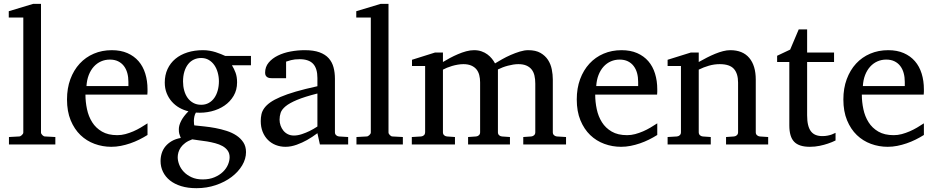

<svg xmlns="http://www.w3.org/2000/svg" viewBox="-20 -757 4895 1006"><path d="M26.9 0V-39.1L80.1 -42Q86.9 -42 94.5 -49.1Q102.1 -56.2 102.1 -63V-665H25.9V-698.2L153.8 -736.8H194.8V-63Q194.8 -56.2 201.9 -49.1Q209 -42 215.8 -42L270 -39.1V0Z M752.9 -49.8Q731.9 -36.6 709.2 -25.4Q686.5 -14.2 662.4 -5.9Q638.2 2.4 613.3 7.3Q588.4 12.2 563 12.2Q517.6 12.2 475.6 -3.2Q433.6 -18.6 401.6 -49.3Q369.6 -80.1 350.3 -126.7Q331.1 -173.3 331.1 -235.8Q331.1 -294.4 348.6 -342Q366.2 -389.6 397.5 -423.6Q428.7 -457.5 471.7 -475.8Q514.6 -494.1 565.9 -494.1Q612.3 -494.1 647.5 -478.8Q682.6 -463.4 706.1 -436.3Q729.5 -409.2 741.2 -371.3Q752.9 -333.5 752.9 -289.1V-275.9Q752.9 -268.1 752 -261.2H427.7Q427.7 -223.1 435.8 -185.1Q443.8 -147 462.9 -116.7Q481.9 -86.4 514.2 -67.6Q546.4 -48.8 594.7 -48.8Q616.2 -48.8 637.2 -54.4Q658.2 -60.1 678.5 -68.8Q698.7 -77.6 717.3 -88.6Q735.8 -99.6 752.9 -110.8ZM652.8 -328.1Q652.8 -353 647 -374.3Q641.1 -395.5 629.2 -411.1Q617.2 -426.8 598.9 -435.8Q580.6 -444.8 555.7 -444.8Q530.8 -444.8 509.3 -435.3Q487.8 -425.8 471.4 -407.7Q455.1 -389.6 445.1 -364Q435.1 -338.4 433.1 -306.2H652.8Z M1183.1 66.9Q1183.1 46.4 1172.9 32Q1162.6 17.6 1145.8 8.3Q1128.9 -1 1107.7 -6.6Q1086.4 -12.2 1064.7 -15.9Q1043 -19.5 1022.7 -21.7Q1002.4 -23.9 987.3 -26.9Q965.3 -19 950.7 -8.1Q936 2.9 927.2 15.6Q918.5 28.3 914.8 41.5Q911.1 54.7 911.1 66.9Q911.1 85 918.9 105.5Q926.8 126 942.9 143.1Q959 160.2 983.6 171.6Q1008.3 183.1 1042 183.1Q1077.6 183.1 1104.2 171.6Q1130.9 160.2 1148.4 143.1Q1166 126 1174.6 105.5Q1183.1 85 1183.1 66.9ZM1127 -331.1Q1127 -354.5 1120.8 -376.7Q1114.7 -398.9 1103 -415.8Q1091.3 -432.6 1074 -442.9Q1056.6 -453.1 1034.2 -453.1Q1013.2 -453.1 995.6 -444.8Q978 -436.5 965.6 -420.7Q953.1 -404.8 946 -381.8Q939 -358.9 939 -330.1Q939 -305.2 945.1 -283Q951.2 -260.7 963.1 -244.1Q975.1 -227.5 992.9 -217.8Q1010.7 -208 1034.2 -208Q1056.6 -208 1074 -217.8Q1091.3 -227.5 1103 -244.1Q1114.7 -260.7 1120.8 -283.2Q1127 -305.7 1127 -331.1ZM1195.3 -415Q1206.5 -397 1214.4 -375.7Q1222.2 -354.5 1222.2 -325.2Q1222.2 -285.6 1204.1 -254.9Q1186 -224.1 1156 -203.6Q1126 -183.1 1087.2 -173.6Q1048.3 -164.1 1006.3 -167Q1000.5 -157.2 998.3 -146Q996.1 -134.8 995.8 -125Q995.6 -115.2 996.6 -108.2Q997.6 -101.1 998 -100.1Q1020.5 -97.7 1049.3 -94.7Q1078.1 -91.8 1108.2 -86.2Q1138.2 -80.6 1167.2 -71.3Q1196.3 -62 1218.8 -47.1Q1241.2 -32.2 1255.1 -11Q1269 10.3 1269 40Q1269 75.7 1248.8 109.6Q1228.5 143.6 1193.4 170.2Q1158.2 196.8 1110.8 212.9Q1063.5 229 1009.3 229Q964.4 229 929.4 218.3Q894.5 207.5 870.6 188.5Q846.7 169.4 834 143.3Q821.3 117.2 821.3 86.9Q821.3 64.9 827.6 45.2Q834 25.4 847.2 9.5Q860.4 -6.3 880.1 -17.8Q899.9 -29.3 927.2 -34.2Q924.3 -42 922.4 -47.1Q920.4 -52.2 919.2 -56.9Q918 -61.5 917.5 -66.7Q917 -71.8 917 -80.1Q917 -99.6 929 -123.3Q940.9 -147 967.3 -173.8Q942.4 -179.7 919.9 -192.4Q897.5 -205.1 880.4 -224.4Q863.3 -243.7 853.3 -268.8Q843.3 -293.9 843.3 -324.2Q843.3 -363.8 857.9 -395.3Q872.6 -426.8 898.9 -448.7Q925.3 -470.7 962.2 -482.4Q999 -494.1 1043.9 -494.1Q1061.5 -494.1 1078.4 -491.2Q1095.2 -488.3 1110.1 -483.6Q1125 -479 1137.7 -473.6Q1150.4 -468.3 1160.2 -463.9H1294.9V-415Z M1643.1 -267.1Q1575.7 -250 1536.1 -233.4Q1496.6 -216.8 1476.3 -200Q1456.1 -183.1 1450.4 -165.8Q1444.8 -148.4 1444.8 -129.9Q1444.8 -114.3 1450 -99.4Q1455.1 -84.5 1464.6 -72.8Q1474.1 -61 1488 -54Q1502 -46.9 1520 -46.9Q1540 -46.9 1561.8 -54.2Q1583.5 -61.5 1601.6 -70.3Q1622.6 -80.6 1643.1 -94.2ZM1656.2 0 1643.1 -59.1Q1616.7 -39.1 1588.9 -23.4Q1576.7 -16.6 1563 -10.3Q1549.3 -3.9 1534.9 1.2Q1520.5 6.3 1505.6 9.3Q1490.7 12.2 1476.1 12.2Q1448.7 12.2 1425 2.9Q1401.4 -6.3 1383.8 -23.9Q1366.2 -41.5 1356.2 -66.4Q1346.2 -91.3 1346.2 -123Q1346.2 -141.6 1349.9 -158.2Q1353.5 -174.8 1364.7 -190.4Q1376 -206.1 1396.2 -220.5Q1416.5 -234.9 1449.5 -249Q1482.4 -263.2 1530 -277.1Q1577.6 -291 1643.1 -305.2V-348.1Q1643.1 -398.4 1620.6 -422.6Q1598.1 -446.8 1549.8 -446.8Q1523.4 -446.8 1504.9 -441.9Q1486.3 -437 1479 -434.1V-347.2H1406.2Q1399.4 -347.2 1392.8 -348.1Q1386.2 -349.1 1380.9 -352.3Q1375.5 -355.5 1372.3 -361.1Q1369.1 -366.7 1369.1 -376Q1369.1 -406.7 1387.7 -429Q1406.2 -451.2 1436 -465.8Q1465.8 -480.5 1502.9 -487.3Q1540 -494.1 1577.1 -494.1Q1623.5 -494.1 1654.1 -482.9Q1684.6 -471.7 1702.4 -451.7Q1720.2 -431.6 1727.5 -404.3Q1734.9 -377 1734.9 -344.2V-64Q1734.9 -54.7 1741 -48.8Q1747.1 -43 1755.9 -42L1804.2 -39.1V0Z M1847.7 0V-39.1L1900.9 -42Q1907.7 -42 1915.3 -49.1Q1922.9 -56.2 1922.9 -63V-665H1846.7V-698.2L1974.6 -736.8H2015.6V-63Q2015.6 -56.2 2022.7 -49.1Q2029.8 -42 2036.6 -42L2090.8 -39.1V0Z M2721.7 0V-39.1L2763.7 -42Q2772.9 -43 2778.8 -48.8Q2784.7 -54.7 2784.7 -64V-318.8Q2784.7 -342.3 2780.3 -361.1Q2775.9 -379.9 2765.4 -393.1Q2754.9 -406.2 2737.8 -413.6Q2720.7 -420.9 2695.8 -420.9Q2683.1 -420.9 2669.2 -418.7Q2655.3 -416.5 2641.4 -412.8Q2627.4 -409.2 2614 -404.1Q2600.6 -398.9 2588.9 -393.1V-64Q2588.9 -54.7 2594.7 -48.8Q2600.6 -43 2609.9 -42L2651.9 -39.1V0H2432.6V-39.1L2474.6 -42Q2483.9 -43 2489.7 -48.8Q2495.6 -54.7 2495.6 -64V-325.2Q2495.6 -346.2 2491 -364Q2486.3 -381.8 2475.8 -394.3Q2465.3 -406.7 2448.5 -413.8Q2431.6 -420.9 2407.7 -420.9Q2393.6 -420.9 2378.2 -418.2Q2362.8 -415.5 2348.6 -411.4Q2334.5 -407.2 2322 -402.1Q2309.6 -397 2300.8 -392.1V-64Q2300.8 -54.7 2306.6 -48.8Q2312.5 -43 2321.8 -42L2363.8 -39.1V0H2137.7V-39.1L2186.5 -42Q2195.8 -43 2201.7 -48.8Q2207.5 -54.7 2207.5 -64V-411.1H2138.7V-443.8L2259.8 -481.9H2300.8V-432.1Q2317.4 -442.4 2337.6 -453.1Q2357.9 -463.9 2379.4 -473.1Q2400.9 -482.4 2422.6 -488.3Q2444.3 -494.1 2463.9 -494.1Q2485.4 -494.1 2502.9 -488Q2520.5 -481.9 2533.9 -471.9Q2547.4 -461.9 2557.4 -449.5Q2567.4 -437 2573.7 -424.8Q2588.9 -434.1 2610.4 -446.3Q2631.8 -458.5 2655.8 -469Q2679.7 -479.5 2703.6 -486.8Q2727.5 -494.1 2747.6 -494.1Q2787.1 -494.1 2812 -479.7Q2836.9 -465.3 2851.3 -443.1Q2865.7 -420.9 2871.1 -393.6Q2876.5 -366.2 2876.5 -340.8V-64Q2876.5 -54.7 2882.6 -48.8Q2888.7 -43 2897.5 -42L2945.8 -39.1V0Z M3423.8 -49.8Q3402.8 -36.6 3380.1 -25.4Q3357.4 -14.2 3333.3 -5.9Q3309.1 2.4 3284.2 7.3Q3259.3 12.2 3233.9 12.2Q3188.5 12.2 3146.5 -3.2Q3104.5 -18.6 3072.5 -49.3Q3040.5 -80.1 3021.2 -126.7Q3002 -173.3 3002 -235.8Q3002 -294.4 3019.5 -342Q3037.1 -389.6 3068.4 -423.6Q3099.6 -457.5 3142.6 -475.8Q3185.5 -494.1 3236.8 -494.1Q3283.2 -494.1 3318.4 -478.8Q3353.5 -463.4 3377 -436.3Q3400.4 -409.2 3412.1 -371.3Q3423.8 -333.5 3423.8 -289.1V-275.9Q3423.8 -268.1 3422.9 -261.2H3098.6Q3098.6 -223.1 3106.7 -185.1Q3114.7 -147 3133.8 -116.7Q3152.8 -86.4 3185.1 -67.6Q3217.3 -48.8 3265.6 -48.8Q3287.1 -48.8 3308.1 -54.4Q3329.1 -60.1 3349.4 -68.8Q3369.6 -77.6 3388.2 -88.6Q3406.7 -99.6 3423.8 -110.8ZM3323.7 -328.1Q3323.7 -353 3317.9 -374.3Q3312 -395.5 3300 -411.1Q3288.1 -426.8 3269.8 -435.8Q3251.5 -444.8 3226.6 -444.8Q3201.7 -444.8 3180.2 -435.3Q3158.7 -425.8 3142.3 -407.7Q3126 -389.6 3116 -364Q3106 -338.4 3104 -306.2H3323.7Z M3784.2 0V-39.1L3826.2 -42Q3835 -43 3841.1 -48.8Q3847.2 -54.7 3847.2 -64V-324.2Q3847.2 -371.6 3825.2 -396.2Q3803.2 -420.9 3751 -420.9Q3722.2 -420.9 3694.3 -412.8Q3666.5 -404.8 3641.1 -392.1V-64Q3641.1 -54.7 3647 -48.8Q3652.8 -43 3662.1 -42L3704.1 -39.1V0H3478V-39.1L3526.9 -42Q3536.1 -43 3542 -48.8Q3547.9 -54.7 3547.9 -64V-411.1H3478V-443.8L3600.1 -481.9H3641.1V-432.1Q3662.1 -443.8 3683.8 -455.1Q3705.6 -466.3 3727.1 -475.1Q3748.5 -483.9 3768.6 -489Q3788.6 -494.1 3806.2 -494.1Q3871.6 -494.1 3905.8 -453.6Q3939.9 -413.1 3939.9 -339.8V-64Q3939.9 -54.7 3946 -48.8Q3952.1 -43 3960.9 -42L4004.9 -39.1V0Z M4357.9 -21Q4339.4 -11.7 4317.4 -4.4Q4298.8 2 4274.4 7.1Q4250 12.2 4223.1 12.2Q4166.5 12.2 4141.1 -14.2Q4115.7 -40.5 4115.7 -100.1V-432.1H4051.8V-464.8L4120.1 -497.1L4165 -603H4209V-481.9H4350.1V-432.1H4209V-152.8Q4209 -123 4214.1 -102.3Q4219.2 -81.5 4229.2 -68.6Q4239.3 -55.7 4254.2 -49.8Q4269 -43.9 4289.1 -43.9Q4303.7 -43.9 4316.2 -46.4Q4328.6 -48.8 4337.9 -52.2Q4348.6 -56.2 4357.9 -61Z M4820.8 -49.8Q4799.8 -36.6 4777.1 -25.4Q4754.4 -14.2 4730.2 -5.9Q4706.1 2.4 4681.2 7.3Q4656.2 12.2 4630.9 12.2Q4585.4 12.2 4543.5 -3.2Q4501.5 -18.6 4469.5 -49.3Q4437.5 -80.1 4418.2 -126.7Q4398.9 -173.3 4398.9 -235.8Q4398.9 -294.4 4416.5 -342Q4434.1 -389.6 4465.3 -423.6Q4496.6 -457.5 4539.6 -475.8Q4582.5 -494.1 4633.8 -494.1Q4680.2 -494.1 4715.3 -478.8Q4750.5 -463.4 4773.9 -436.3Q4797.4 -409.2 4809.1 -371.3Q4820.8 -333.5 4820.8 -289.1V-275.9Q4820.8 -268.1 4819.8 -261.2H4495.6Q4495.6 -223.1 4503.7 -185.1Q4511.7 -147 4530.8 -116.7Q4549.8 -86.4 4582 -67.6Q4614.3 -48.8 4662.6 -48.8Q4684.1 -48.8 4705.1 -54.4Q4726.1 -60.1 4746.3 -68.8Q4766.6 -77.6 4785.2 -88.6Q4803.7 -99.6 4820.8 -110.8ZM4720.7 -328.1Q4720.7 -353 4714.8 -374.3Q4709 -395.5 4697 -411.1Q4685.1 -426.8 4666.7 -435.8Q4648.4 -444.8 4623.5 -444.8Q4598.6 -444.8 4577.1 -435.3Q4555.7 -425.8 4539.3 -407.7Q4522.9 -389.6 4512.9 -364Q4502.9 -338.4 4501 -306.2H4720.7Z"/></svg>

Font: BabelStone Ogham
Style: Regular
Weight: 400
Designer: Andrew West
Foundry: BabelStone
Version: Version 2.02 March 14, 2022